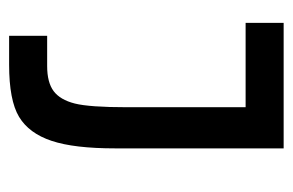

<svg xmlns="http://www.w3.org/2000/svg" viewBox="-130 -509 639 419"><g transform="rotate(-90 189.5 -299.5)"><path d="M75.2 -367.2V0H349.1V-83H165V-341.8C165 -396.5 167.7 -434.5 173.1 -455.8C178.5 -477.1 187.5 -492.5 200.2 -502C212.9 -511.4 231.1 -516.1 254.9 -516.1H320.8V-599.1H257.8C206.1 -599.1 168.1 -591.9 144 -577.4C120 -562.9 102.5 -539.2 91.6 -506.3C80.6 -473.5 75.2 -427.1 75.2 -367.2Z"/></g></svg>

Font: Arimo
Style: Regular
Weight: 400
Designer: Steve Matteson
Foundry: Monotype Imaging Inc.
Version: Version 1.32